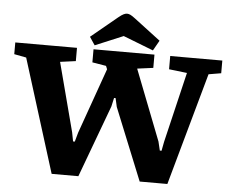

<svg xmlns="http://www.w3.org/2000/svg" viewBox="-78 -914 1191 995"><g transform="rotate(5 517.5 -416.5)"><path d="M226 14 42 -575 -21 -587V-648H300V-579L219 -568L313 -210L322 -163H331L344 -210L465 -551L458 -568L386 -580V-648H703V-579L620 -568L763 -201L774 -155H783L792 -202L879 -568L785 -579V-648H1056V-582L991 -571L828 14H684L532 -361L522 -406H514L504 -361L365 14ZM390 -669 362 -711 499 -824Q516 -838 526 -842.5Q536 -847 543 -847Q551 -847 560 -843Q569 -839 586 -826L723 -722L693 -669L536 -730Z"/></g></svg>

Font: Faustina Light ExtraBold
Style: Regular
Weight: 800
Version: Version 1.200